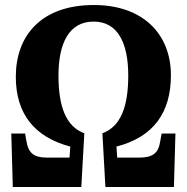

<svg xmlns="http://www.w3.org/2000/svg" viewBox="-20 -745 744 765"><path d="M31 0H304L316 -214C242 -241 213 -322 213 -444C213 -571 254 -659 353 -659C451 -659 491 -571 491 -444C491 -322 462 -241 388 -214L400 0H673L679 -213H624L618 -180C611 -136 590 -117 534 -117H447L444 -161C592 -199 661 -297 661 -445C661 -608 551 -725 354 -725C144 -725 43 -603 43 -439C43 -293 116 -199 260 -161L257 -117H169C113 -117 93 -136 85 -184L80 -213H25Z"/></svg>

Font: Noto Serif Condensed ExtraBold
Style: Regular
Weight: 800
Width: 3
Designer: Monotype Design Team
Foundry: Monotype Imaging Inc.
Version: Version 2.013